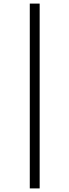

<svg xmlns="http://www.w3.org/2000/svg" viewBox="-20 -857 387 1070"><path d="M146 -837H201V193H146Z"/></svg>

Font: BioRhyme SemiExpanded Light
Style: Regular
Weight: 300
Width: 6
Designer: Aoife Mooney
Foundry: Aoife Mooney Type
Version: Version 1.600;gftools[0.9.33]